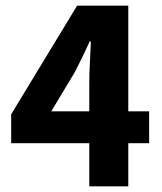

<svg xmlns="http://www.w3.org/2000/svg" viewBox="-20 -655 568 675"><path d="M293.9 0V-367.2Q293.9 -397.3 296.2 -438.4Q298.5 -479.4 299.5 -509.5H295.5Q283.5 -483.1 270.5 -456.4Q257.5 -429.8 243.5 -402.2L160.2 -263.6H504.3V-151.5H19.3V-253.2L251.1 -635.1H431V0Z"/></svg>

Font: Source Sans Variable
Style: Regular
Weight: 200
Designer: Paul D. Hunt
Foundry: Adobe Systems Incorporated
Version: Version 3.006;hotconv 1.0.111;makeotfexe 2.5.65597